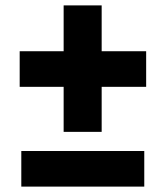

<svg xmlns="http://www.w3.org/2000/svg" viewBox="-20 -692 613 712"><path d="M357 -672H216V-502H53V-370H216V-203H357V-370H522V-502H357ZM59 0H515V-132H59Z"/></svg>

Font: Glow Sans SC Normal ExtraBold
Style: Regular
Weight: 800
Designer: Ryoko NISHIZUKA (kana, bopomofo & ideographs); Paul D. Hunt (Latin, Greek & Cyrillic); Sandoll Communications, Soo-young
Version: Version 0.93